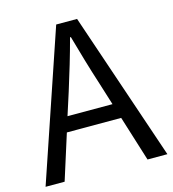

<svg xmlns="http://www.w3.org/2000/svg" viewBox="-109 -825 825 915"><g transform="rotate(-15 303.5 -367.0)"><path d="M227 -410C253 -493 277 -572 300 -658H304C328 -573 351 -493 378 -410L413 -298H191ZM3 0H97L168 -224H436L506 0H604L355 -734H252Z"/></g></svg>

Font: Microsoft YaHei
Style: Regular
Weight: 400
Designer: Ryoko NISHIZUKA 西塚涼子 (kana, bopomofo & ideographs); Paul D. Hunt (Latin, Greek & Cyrillic); Sandoll Communications 산돌커뮤니
Foundry: Adobe
Version: Version 2.001;hotconv 1.0.111;makeotfexe 2.5.65597